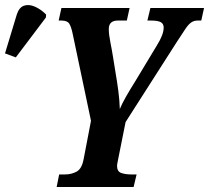

<svg xmlns="http://www.w3.org/2000/svg" viewBox="-137 -746 834 766"><path d="M89 0 99 -50H122Q148 -50 169 -61.5Q190 -73 197 -113L226 -264L153 -611Q147 -640 139 -652Q131 -664 108 -664H97L108 -714H380L369 -664H333Q297 -664 297 -630Q297 -609 303.5 -576.5Q310 -544 315 -512L324 -456Q330 -422 335 -384Q340 -346 341 -311Q349 -331 365.5 -360Q382 -389 404 -424L489 -565Q516 -608 516 -636Q516 -651 504.5 -657.5Q493 -664 465 -664H451L463 -714H677L666 -664H651Q637 -664 626 -656.5Q615 -649 602.5 -630.5Q590 -612 568 -578L364 -259L335 -114Q333 -103 331.5 -96Q330 -89 330 -84Q330 -62 346.5 -56Q363 -50 388 -50H408L396 0ZM-74 -517 -117 -533 -70 -688Q-61 -716 -42 -723Q-23 -730 1 -720Q25 -710 47 -688L46 -676Z"/></svg>

Font: Noto Serif ExtraCondensed
Style: Bold Italic
Weight: 700
Width: 2
Italic angle: -12°
Designer: Monotype Design Team
Foundry: Monotype Imaging Inc.
Version: Version 2.013; ttfautohint (v1.8.4.7-5d5b)